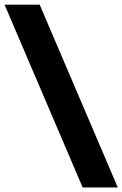

<svg xmlns="http://www.w3.org/2000/svg" viewBox="-32 -696 536 842"><path d="M484.5 126H330.5L-12 -675.5H142Z"/></svg>

Font: Anek Gurmukhi Medium ExtraBold
Style: Regular
Weight: 800
Version: Version 1.003